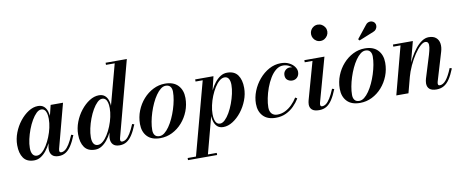

<svg xmlns="http://www.w3.org/2000/svg" viewBox="-80 -1124 4218 1742"><g transform="rotate(-10 2029.5 -253.0)"><path d="M157 10Q89.5 10 58.8 -34Q28 -78 28 -152.5Q28 -210 49.5 -266.2Q71 -322.5 107.2 -368.5Q143.5 -414.5 187 -442.2Q230.5 -470 274.5 -470Q308 -470 328.5 -452.5Q349 -435 358.5 -404.8Q368 -374.5 368 -337Q368 -308 361.2 -271.2Q354.5 -234.5 341.8 -195.5Q329 -156.5 310.8 -119.8Q292.5 -83 269 -53.8Q245.5 -24.5 217.5 -7.2Q189.5 10 157 10ZM189 -28Q212 -28 235.5 -47.8Q259 -67.5 279.8 -100.8Q300.5 -134 317 -174.8Q333.5 -215.5 342.8 -257.8Q352 -300 352 -338Q352 -367.5 346.5 -389Q341 -410.5 329 -422.2Q317 -434 298 -434Q276 -434 253.2 -412Q230.5 -390 209.5 -354Q188.5 -318 172.2 -274.8Q156 -231.5 146.2 -187.8Q136.5 -144 136.5 -107Q136.5 -69 150.2 -48.5Q164 -28 189 -28ZM384 10Q342.5 10 323 -10.2Q303.5 -30.5 303.5 -64.5Q303.5 -73.5 304.2 -80.5Q305 -87.5 306 -92.5L321 -171L346.5 -249.5L360.5 -337.5L390.5 -460H504.5L396.5 -53Q394.5 -45 394.5 -37.5Q394.5 -30 398.5 -25Q402.5 -20 412 -20Q429.5 -20 447.8 -33.5Q466 -47 485.5 -77.8Q505 -108.5 527 -161L546 -154.5Q523 -97 499.2 -60.8Q475.5 -24.5 447.5 -7.2Q419.5 10 384 10Z M945.5 10Q904 10 884.5 -10.2Q865 -30.5 865 -64.5Q865 -69.5 865.5 -77.2Q866 -85 867.5 -92.5L882.5 -171L914.5 -253L916.5 -313.5L1028.5 -730.5H948V-750H1143.5L958 -53Q956 -45.5 956 -37.5Q956 -30.5 959.8 -25.2Q963.5 -20 973.5 -20Q991.5 -20 1009.5 -33.2Q1027.5 -46.5 1047 -77.5Q1066.5 -108.5 1088.5 -161L1107.5 -154.5Q1084.5 -97 1060.8 -60.8Q1037 -24.5 1009 -7.2Q981 10 945.5 10ZM719 10Q651.5 10 620.5 -34Q589.5 -78 589.5 -152.5Q589.5 -210 611 -266.2Q632.5 -322.5 668.8 -368.5Q705 -414.5 748.5 -442.2Q792 -470 836 -470Q869 -470 889.8 -453Q910.5 -436 920 -405.8Q929.5 -375.5 929.5 -337Q929.5 -308 922.8 -271.5Q916 -235 903.5 -196Q891 -157 872.8 -120.2Q854.5 -83.5 831 -54.2Q807.5 -25 779.5 -7.5Q751.5 10 719 10ZM750.5 -28Q773.5 -28 797 -47.8Q820.5 -67.5 841.2 -100.8Q862 -134 878.5 -174.8Q895 -215.5 904.2 -258Q913.5 -300.5 913.5 -338Q913.5 -367.5 908 -389Q902.5 -410.5 890.5 -422.2Q878.5 -434 859.5 -434Q837.5 -434 814.8 -412Q792 -390 771 -354Q750 -318 733.8 -274.8Q717.5 -231.5 708 -187.8Q698.5 -144 698.5 -107Q698.5 -69 711.5 -48.5Q724.5 -28 750.5 -28Z M1318.5 10Q1240 10 1199.2 -33Q1158.5 -76 1158.5 -148Q1158.5 -212 1181.5 -270Q1204.5 -328 1244.5 -373Q1284.5 -418 1336 -444Q1387.5 -470 1444 -470Q1523.5 -470 1564.8 -426Q1606 -382 1606 -310Q1606 -246.5 1583.5 -189Q1561 -131.5 1521.2 -86.5Q1481.5 -41.5 1429.5 -15.8Q1377.5 10 1318.5 10ZM1315 -9.5Q1338.5 -9.5 1361.2 -27.2Q1384 -45 1405.2 -75.5Q1426.5 -106 1444.5 -144.8Q1462.5 -183.5 1476 -225.8Q1489.5 -268 1497 -309Q1504.5 -350 1504.5 -385Q1504.5 -415 1490.5 -432.5Q1476.5 -450 1447.5 -450Q1424.5 -450 1401.8 -432.2Q1379 -414.5 1357.8 -384Q1336.5 -353.5 1318.5 -314.8Q1300.5 -276 1287 -233.8Q1273.5 -191.5 1266 -150.5Q1258.5 -109.5 1258.5 -74.5Q1258.5 -44.5 1272.2 -27Q1286 -9.5 1315 -9.5Z M1602.5 250 1788 -440.5H1722V-460H1890.5L1849.5 -288L1826 -205.5L1821 -158.5L1712.5 250ZM1531 250V230.5H1799V250ZM1876 -26Q1898 -26 1921 -48Q1944 -70 1964.8 -106Q1985.5 -142 2001.8 -185.5Q2018 -229 2027.8 -273.2Q2037.5 -317.5 2037.5 -354.5Q2037.5 -390.5 2025 -411.2Q2012.5 -432 1986.5 -432Q1963 -432 1939.5 -412.2Q1916 -392.5 1895 -359.2Q1874 -326 1857.5 -285.2Q1841 -244.5 1831.8 -202Q1822.5 -159.5 1822.5 -122Q1822.5 -78 1835.5 -52Q1848.5 -26 1876 -26ZM1900 10Q1866.5 10 1846 -7.5Q1825.5 -25 1816 -55.2Q1806.5 -85.5 1806.5 -123Q1806.5 -152 1813.2 -188.5Q1820 -225 1832.5 -264Q1845 -303 1863.2 -339.8Q1881.5 -376.5 1905 -405.8Q1928.5 -435 1956.5 -452.5Q1984.5 -470 2017 -470Q2084 -470 2115.2 -426Q2146.5 -382 2146.5 -307.5Q2146.5 -250 2124.8 -193.8Q2103 -137.5 2067 -91.5Q2031 -45.5 1987.2 -17.8Q1943.5 10 1900 10Z M2383.5 10Q2307 10 2266.8 -32.8Q2226.5 -75.5 2226.5 -146.5Q2226.5 -205 2249.2 -262.2Q2272 -319.5 2312 -366.8Q2352 -414 2403.2 -442Q2454.5 -470 2512 -470Q2555.5 -470 2587.2 -454Q2619 -438 2636.2 -414Q2653.5 -390 2653.5 -366Q2653.5 -335 2635 -316Q2616.5 -297 2588.5 -297Q2564.5 -297 2545.2 -311.5Q2526 -326 2526 -356.5Q2526 -383 2543.8 -400.5Q2561.5 -418 2586 -418Q2602.5 -418 2617.8 -412.8Q2633 -407.5 2642.8 -396.2Q2652.5 -385 2652.5 -366H2634.5Q2634.5 -385.5 2619.5 -404Q2604.5 -422.5 2580.2 -434.2Q2556 -446 2528 -446Q2493.5 -446 2463 -422Q2432.5 -398 2408.5 -358.2Q2384.5 -318.5 2367.2 -271.5Q2350 -224.5 2340.8 -178Q2331.5 -131.5 2331.5 -94.5Q2331.5 -57 2350.2 -36.5Q2369 -16 2402 -16Q2440.5 -16 2474.5 -32.8Q2508.5 -49.5 2537 -77.8Q2565.5 -106 2587 -140.5L2604.5 -129.5Q2583 -93.5 2551.2 -61.5Q2519.5 -29.5 2477.8 -9.8Q2436 10 2383.5 10Z M2782.5 10Q2737.5 10 2717.2 -8.2Q2697 -26.5 2697 -56.5Q2697 -67.5 2699 -77.8Q2701 -88 2703 -96L2799.5 -440.5H2728V-460H2913L2800.5 -54Q2799.5 -50 2799 -45.8Q2798.5 -41.5 2798.5 -37.5Q2798.5 -30 2802 -25Q2805.5 -20 2815 -20Q2833.5 -20 2851.5 -33.2Q2869.5 -46.5 2889 -77.5Q2908.5 -108.5 2930.5 -161L2949.5 -154.5Q2926.5 -97 2902.8 -60.8Q2879 -24.5 2850.2 -7.2Q2821.5 10 2782.5 10ZM2903 -606Q2882 -606 2865 -616.5Q2848 -627 2838.2 -644.2Q2828.5 -661.5 2828.5 -681.5Q2828.5 -702 2838.2 -719Q2848 -736 2865 -746.2Q2882 -756.5 2903 -756.5Q2924 -756.5 2941 -746.2Q2958 -736 2968.2 -719Q2978.5 -702 2978.5 -681.5Q2978.5 -661.5 2968.2 -644.2Q2958 -627 2941 -616.5Q2924 -606 2903 -606Z M3159 10Q3080.5 10 3039.8 -33Q2999 -76 2999 -148Q2999 -212 3022 -270Q3045 -328 3085 -373Q3125 -418 3176.5 -444Q3228 -470 3284.5 -470Q3364 -470 3405.2 -426Q3446.5 -382 3446.5 -310Q3446.5 -246.5 3424 -189Q3401.5 -131.5 3361.8 -86.5Q3322 -41.5 3270 -15.8Q3218 10 3159 10ZM3155.5 -9.5Q3179 -9.5 3201.8 -27.2Q3224.5 -45 3245.8 -75.5Q3267 -106 3285 -144.8Q3303 -183.5 3316.5 -225.8Q3330 -268 3337.5 -309Q3345 -350 3345 -385Q3345 -415 3331 -432.5Q3317 -450 3288 -450Q3265 -450 3242.2 -432.2Q3219.5 -414.5 3198.2 -384Q3177 -353.5 3159 -314.8Q3141 -276 3127.5 -233.8Q3114 -191.5 3106.5 -150.5Q3099 -109.5 3099 -74.5Q3099 -44.5 3112.8 -27Q3126.5 -9.5 3155.5 -9.5ZM3252.5 -549 3241.5 -562 3333.5 -677.5Q3343 -691 3355.5 -696.5Q3368 -702 3380.2 -701.2Q3392.5 -700.5 3402.5 -694.8Q3412.5 -689 3418 -680.5Q3426.5 -667.5 3425 -651.5Q3423.5 -635.5 3413.5 -622.2Q3403.5 -609 3386.5 -603.5Z M3863.5 10Q3820.5 10 3799.5 -8.2Q3778.5 -26.5 3778.5 -61Q3778.5 -72 3780.8 -83.8Q3783 -95.5 3785.5 -103.5L3849.5 -311Q3861 -349.5 3865 -376.8Q3869 -404 3862.2 -418Q3855.5 -432 3835.5 -432Q3816.5 -432 3789.8 -407.8Q3763 -383.5 3734.8 -341.5Q3706.5 -299.5 3681.5 -245.8Q3656.5 -192 3640.5 -133H3627Q3638.5 -175.5 3656.8 -222.2Q3675 -269 3699 -312.8Q3723 -356.5 3751.2 -392Q3779.5 -427.5 3810.8 -448.5Q3842 -469.5 3874.5 -469.5Q3917 -469.5 3941 -449.2Q3965 -429 3970.5 -395Q3976 -361 3963.5 -319.5L3885.5 -58.5Q3884.5 -54.5 3883.5 -49.2Q3882.5 -44 3882.5 -40Q3882.5 -32 3886.2 -27Q3890 -22 3899 -22Q3929 -22 3956.5 -55Q3984 -88 4014 -161L4033 -154.5Q4009.5 -95.5 3985 -59.2Q3960.5 -23 3931 -6.5Q3901.5 10 3863.5 10ZM3494 0 3610.5 -440.5H3544V-460H3727.5L3606 0Z"/></g></svg>

Font: Bodoni Moda 11pt SemiBold
Style: Italic
Weight: 600
Italic angle: -13°
Designer: Owen Earl
Foundry: indestructible type
Version: Version 2.004